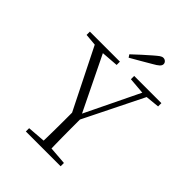

<svg xmlns="http://www.w3.org/2000/svg" viewBox="-258 -1065 1198 1198"><g transform="rotate(45 341.0 -466.0)"><path d="M304 -797Q332 -823 359 -848Q386 -873 412 -895Q435 -915 447 -923.5Q459 -932 470 -932Q482 -932 490.5 -924Q499 -916 499 -905Q499 -893 487.5 -882Q476 -871 447 -855Q415 -836 382 -817Q349 -798 316 -779ZM188 0V-29L331 -40H352L495 -29V0ZM306 0Q307 -38 307.5 -69Q308 -100 308.5 -133.5Q309 -167 309 -210.5Q309 -254 309 -316H374Q374 -254 374 -210.5Q374 -167 374.5 -134Q375 -101 375.5 -69.5Q376 -38 377 0ZM323 -259 91 -723H164L370 -300H345L350 -312L549 -723H588L358 -259ZM30 -694V-723H295V-694L163 -684H143ZM421 -694V-723H661V-694L560 -684H542Z"/></g></svg>

Font: Early Summer Mincho VF
Style: Regular
Weight: 250
Designer: GuiWonder
Version: Version 1.002